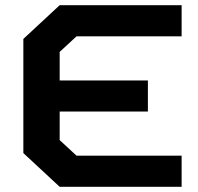

<svg xmlns="http://www.w3.org/2000/svg" viewBox="-20 -720 765 740"><path d="M550 -410V-290H210V-180L275 -120H680V0H210L70 -130V-570L210 -700H680V-580H275L210 -520V-410Z"/></svg>

Font: Squares Bold
Style: Regular
Weight: 400
Designer: Typetype
Foundry: Typetype
Version: Version 001.000